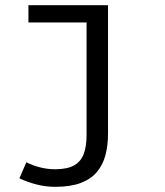

<svg xmlns="http://www.w3.org/2000/svg" viewBox="-20 -506 640 743"><path d="M194 217Q156 217 120 207.5Q84 198 55 184L82 122Q108 135 136.5 142Q165 149 193 149Q241 149 267.5 133.5Q294 118 304.5 88.5Q315 59 315 18V-419H90V-486H398V12Q398 57 388 94.5Q378 132 355 159.5Q332 187 292.5 202Q253 217 194 217Z"/></svg>

Font: Source Code Variable
Style: Regular
Weight: 400
Monospace: yes
Designer: Paul D. Hunt, Teo Tuominen
Foundry: Adobe Systems Incorporated
Version: Version 1.010;hotconv 1.0.106;makeotfexe 2.5.65593